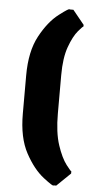

<svg xmlns="http://www.w3.org/2000/svg" viewBox="-56 -684 421 864"><g transform="rotate(5 154.5 -251.5)"><path d="M54 -163V-336Q54 -445 91.5 -514.5Q129 -584 176 -620Q223 -656 223 -649H240L292 -585L291 -576Q291 -581 269 -555Q247 -529 229 -479Q211 -429 211 -351V-178Q211 -92 229.5 -36Q248 20 271 50Q294 80 294 75V86L232 146H220Q220 153 174 117.5Q128 82 91 13.5Q54 -55 54 -163Z"/></g></svg>

Font: Alegreya SC Black
Style: Regular
Weight: 900
Designer: Juan Pablo del Peral
Foundry: Huerta Tipografica
Version: Version 2.007; ttfautohint (v1.6)